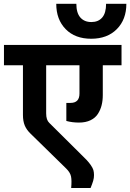

<svg xmlns="http://www.w3.org/2000/svg" viewBox="-32 -911 667 984"><path d="M256.3 -891.4H359.3Q359.3 -844.5 379.9 -821.2Q400.5 -798 436.1 -798Q471.8 -798 491.7 -821Q511.7 -844 511.7 -891.4H615.6Q615.6 -811 566.7 -761.7Q517.8 -712.4 435.3 -712.4Q352.7 -712.4 304.5 -761.7Q256.3 -811 256.3 -891.4ZM590.8 -680.7V-576.5H494.8V-423.5Q494.8 -395.7 488.9 -372.1Q483.1 -348.4 469.8 -327.5Q456.6 -306.7 431.8 -294.7Q407 -282.8 372.7 -282.8Q338.4 -282.8 308 -291.1V-383.6H329.3Q375.3 -383.6 375.3 -431.4V-576.5H204.6V-330.1Q204.6 -295.8 220.7 -281.1L381.8 -121.2Q401.8 -102.1 412.9 -90.1Q424 -78.2 433.8 -64.1Q443.5 -50 446.6 -39.3Q449.6 -28.7 449.8 -14.1Q450 0.4 445.5 15.9Q440.9 31.3 432.2 52.6H332.8Q336.2 14.3 332.1 -6.3Q328 -26.9 307.1 -47.4L124.7 -225.9Q104.3 -245.4 94.9 -267.8Q85.6 -290.2 85.6 -321.9V-576.5H-11.7V-680.7Z"/></svg>

Font: Puralecka Narrow
Style: Bold
Weight: 700
Designer: Hector Gatti, Marcela Romero, Pablo Cosgaya and Nicolas Silva
Version: Version 1.004;PS 001.004;hotconv 1.0.70;makeotf.lib2.5.58329